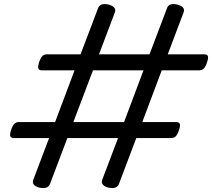

<svg xmlns="http://www.w3.org/2000/svg" viewBox="-20 -917 1058 958"><path d="M176 19Q136 8 146 -20L225 -228H50Q35 -228 31.5 -237Q28 -246 35 -268Q43 -291 51.5 -299.5Q60 -308 75 -308H255L352 -566H190Q175 -566 171.5 -575Q168 -584 175 -606Q183 -629 191.5 -637.5Q200 -646 215 -646H382L470 -878Q482 -904 523 -894Q563 -882 553 -855L474 -646H726L814 -878Q824 -904 866 -894Q907 -882 896 -855L817 -646H998Q1013 -646 1017 -637.5Q1021 -629 1013 -606Q1006 -584 997 -575Q988 -566 973 -566H787L690 -308H858Q873 -308 877 -299.5Q881 -291 873 -268Q866 -246 857 -237Q848 -228 833 -228H660L573 2Q562 28 520 19Q501 14 493 4Q485 -6 490 -20L569 -228H316L229 2Q218 28 176 19ZM346 -308H599L696 -566H444Z"/></svg>

Font: Playwrite US Trad
Style: Regular
Weight: 400
Designer: Veronika Burian, José Scaglione
Foundry: TypeTogether
Version: Version 1.002